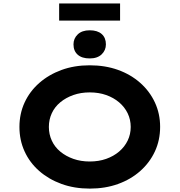

<svg xmlns="http://www.w3.org/2000/svg" viewBox="-20 -1100 1057 1130"><path d="M508.5 10Q417.3 10 341.8 -17.5Q266.3 -45 210.5 -94Q154.7 -143 124.6 -209.1Q94.4 -275.1 94.4 -352.9Q94.4 -430.6 124.8 -496.7Q155.3 -562.7 211.1 -611.7Q266.9 -660.7 342.1 -688.2Q417.3 -715.7 507.9 -715.7Q599.1 -715.7 674.3 -688.7Q749.6 -661.7 805.4 -612.2Q861.2 -562.7 891.8 -496.7Q922.4 -430.6 922.4 -353.4Q922.4 -275.1 891.8 -209.1Q861.2 -143 805.4 -93.5Q749.6 -44 674.3 -17Q599.1 10 508.5 10ZM507.9 -149.5Q561.2 -149.5 604.9 -165Q648.7 -180.5 681.1 -208.1Q713.6 -235.7 731.5 -272.8Q749.3 -309.8 749.3 -352.9Q749.3 -396 731.5 -433Q713.6 -470 681.1 -497.6Q648.7 -525.2 604.9 -540.7Q561.2 -556.2 507.9 -556.2Q455.7 -556.2 411.7 -540.7Q367.8 -525.2 335 -498.1Q302.2 -471 284.9 -433.7Q267.6 -396.4 267.6 -352.9Q267.6 -309.8 284.9 -272.3Q302.2 -234.7 335 -207.6Q367.8 -180.5 411.7 -165Q455.7 -149.5 507.9 -149.5ZM507.9 -756.1Q462 -756.1 437.3 -778.1Q412.5 -800.2 412.5 -838.9Q412.5 -873.7 437.6 -897.7Q462.6 -921.7 507.9 -921.7Q553.8 -921.7 578.6 -899.7Q603.3 -877.7 603.3 -838.9Q603.3 -804.2 578.3 -780.1Q553.3 -756.1 507.9 -756.1ZM328.1 -978.9V-1079.7H686.7V-978.9Z"/></svg>

Font: Lexend Mega
Style: Regular
Weight: 400
Designer: Bonnie Shaver-Troup, Thomas Jockin
Foundry: Lexend
Version: Version 1.007